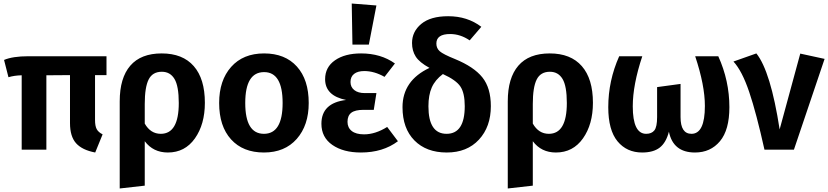

<svg xmlns="http://www.w3.org/2000/svg" viewBox="-20 -849 4697 1089"><path d="M584 -423H519V-169Q519 -134 528.5 -116.5Q538 -99 562 -87L520 16Q446 2 411.5 -36.5Q377 -75 377 -151V-423L243 -422V0H103V-422Q61 -421 28 -411L3 -509Q52 -530 141 -530H584Z M897 -546Q1016 -546 1079 -474Q1142 -402 1142 -266Q1142 -144 1085.5 -64Q1029 16 932 16Q849 16 801 -48V204L659 220V-274Q659 -407 719 -476.5Q779 -546 897 -546ZM892 -90Q994 -90 994 -265Q994 -361 969.5 -401.5Q945 -442 898 -442Q845 -442 823 -398Q801 -354 801 -259V-148Q834 -90 892 -90Z M1731 -265Q1731 -138 1663 -61Q1595 16 1477 16Q1358 16 1290.5 -58.5Q1223 -133 1223 -265Q1223 -393 1291 -469.5Q1359 -546 1478 -546Q1597 -546 1664 -471.5Q1731 -397 1731 -265ZM1478 -440Q1371 -440 1371 -265Q1371 -90 1477 -90Q1583 -90 1583 -265Q1583 -440 1478 -440Z M1975 -829 2115 -818 2072 -596H1979ZM2028 -546Q2140 -546 2220 -489L2161 -413Q2103 -446 2046 -446Q2009 -446 1988.5 -430Q1968 -414 1968 -384Q1968 -355 1989.5 -338Q2011 -321 2049 -321H2115L2100 -226H2042Q1994 -226 1972.5 -209.5Q1951 -193 1951 -158Q1951 -125 1975 -106Q1999 -87 2045 -87Q2109 -87 2176 -129L2237 -48Q2152 16 2027 16Q1927 16 1865 -27Q1803 -70 1803 -147Q1803 -265 1943 -282Q1824 -306 1824 -400Q1824 -468 1880 -507Q1936 -546 2028 -546Z M2561 -514Q2668 -470 2716 -410Q2764 -350 2764 -247Q2764 -130 2696.5 -57Q2629 16 2514 16Q2398 16 2330.5 -52.5Q2263 -121 2263 -241Q2263 -392 2416 -464Q2359 -495 2338 -528Q2317 -561 2317 -605Q2317 -670 2369.5 -713.5Q2422 -757 2522 -757Q2631 -757 2710 -697L2644 -620Q2591 -656 2533 -656Q2455 -656 2455 -602Q2455 -575 2474.5 -558Q2494 -541 2561 -514ZM2616 -247Q2616 -321 2591.5 -358Q2567 -395 2492 -429Q2448 -396 2429 -353Q2410 -310 2410 -246Q2410 -90 2513 -90Q2616 -90 2616 -247Z M3098 -546Q3217 -546 3280 -474Q3343 -402 3343 -266Q3343 -144 3286.5 -64Q3230 16 3133 16Q3050 16 3002 -48V204L2860 220V-274Q2860 -407 2920 -476.5Q2980 -546 3098 -546ZM3093 -90Q3195 -90 3195 -265Q3195 -361 3170.5 -401.5Q3146 -442 3099 -442Q3046 -442 3024 -398Q3002 -354 3002 -259V-148Q3035 -90 3093 -90Z M4054 -530Q4117 -391 4117 -241Q4117 -112 4063.5 -48Q4010 16 3922 16Q3798 16 3774 -102Q3758 -40 3722 -12Q3686 16 3622 16Q3535 16 3482.5 -47.5Q3430 -111 3430 -241Q3430 -391 3492 -530H3623Q3569 -368 3569 -246Q3569 -90 3645 -90Q3676 -90 3691.5 -109.5Q3707 -129 3707 -185V-355L3840 -373V-185Q3840 -90 3902 -90Q3978 -90 3978 -248Q3978 -365 3923 -530Z M4270 -546Q4351 -445 4402 -115L4519 -545L4657 -515L4483 0H4316Q4270 -207 4229.5 -327Q4189 -447 4140 -500Z"/></svg>

Font: FiraGO SemiBold
Style: Regular
Weight: 600
Designer: bBox Type
Foundry: bBox Type GmbH
Version: Version 1.001;PS 001.001;hotconv 1.0.88;makeotf.lib2.5.64775